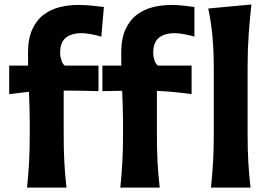

<svg xmlns="http://www.w3.org/2000/svg" viewBox="-20 -847 1212 867"><path d="M102.1 0Q108.4 -59.6 111.3 -115.2Q114.3 -170.9 114.3 -239.3V-293.9Q114.3 -324.2 113.3 -359.6Q112.3 -395 110.8 -432.6L21.5 -421.9V-550.8H106.9Q106.9 -565.4 106.7 -579.6Q106.4 -593.8 106.4 -607.4Q106.4 -671.9 125.5 -713.9Q144.5 -755.9 176.8 -780.3Q209 -804.7 249.5 -814.7Q290 -824.7 333 -824.7Q362.3 -824.7 397 -821.3Q431.6 -817.9 449.2 -815.4L437.5 -681.6Q418.5 -687.5 392.1 -692.4Q365.7 -697.3 350.1 -697.3Q302.2 -697.3 276.9 -676.5Q251.5 -655.8 251.5 -607.9Q251.5 -591.8 257.1 -575Q262.7 -558.1 272.5 -550.8H424.8V-435.5Q383.8 -436.5 345 -437.3Q306.2 -438 267.6 -438V-239.3Q267.6 -170.9 270.5 -115.2Q273.4 -59.6 280.3 0ZM523.4 0Q529.3 -59.6 532.5 -115.2Q535.6 -170.9 535.6 -239.3V-293.9Q535.6 -325.2 534.4 -361.8Q533.2 -398.4 531.7 -437L442.4 -435.5V-550.8H527.8Q527.8 -565.4 527.6 -579.6Q527.3 -593.8 527.3 -607.4Q527.3 -671.9 546.4 -713.9Q565.4 -755.9 597.7 -780.3Q629.9 -804.7 670.4 -814.7Q710.9 -824.7 753.9 -824.7Q780.3 -824.7 811.3 -821.3Q842.3 -817.9 857.9 -815.4V-681.6Q838.9 -687.5 812.7 -692.4Q786.6 -697.3 771 -697.3Q723.1 -697.3 697.5 -676.5Q671.9 -655.8 671.9 -607.9Q671.9 -591.8 677.5 -575Q683.1 -558.1 692.9 -550.8H845.2V-421.9Q804.2 -427.7 765.6 -431.4Q727.1 -435.1 688.5 -436.5V-239.3Q688.5 -170.9 691.4 -115.2Q694.3 -59.6 701.2 0ZM932.6 0Q939 -59.6 942.1 -115.2Q945.3 -170.9 945.3 -239.7V-546.4Q945.3 -614.3 939.7 -679Q934.1 -743.7 920.4 -808.6L1115.2 -826.7Q1107.9 -760.7 1103 -691.4Q1098.1 -622.1 1098.1 -546.4V-239.7Q1098.1 -170.9 1101.3 -115.2Q1104.5 -59.6 1111.3 0Z"/></svg>

Font: Pinar-DS2-FD Bold
Style: Regular
Weight: 700
Designer: Amin Abedi
Version: Version 3.000